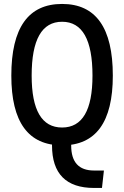

<svg xmlns="http://www.w3.org/2000/svg" viewBox="-20 -723 626 968"><path d="M454.1 224.6Q348.6 224.6 295.4 170.9Q242.2 117.2 242.2 9.8V-30.3H338.9V10.7Q338.9 73.7 367.7 105.2Q396.5 136.7 454.1 136.7H503.9L494.1 224.6ZM293 9.8Q37.1 9.8 37.1 -341.8Q37.1 -703.1 293 -703.1Q548.8 -703.1 548.8 -341.8Q548.8 9.8 293 9.8ZM293 -80.1Q446.3 -80.1 446.3 -341.8Q446.3 -613.3 293 -613.3Q139.6 -613.3 139.6 -341.8Q139.6 -80.1 293 -80.1Z"/></svg>

Font: Cascadia Mono
Style: Regular
Weight: 400
Monospace: yes
Designer: Aaron Bell
Foundry: Saja Typeworks
Version: Version 2102.003